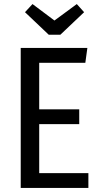

<svg xmlns="http://www.w3.org/2000/svg" viewBox="-20 -925 497 945"><path d="M358 -905 394 -865 277 -754H220L103 -865L140 -905L248 -824ZM410 -689 400 -616H173V-387H370V-314H173V-73H415V0H82V-689Z"/></svg>

Font: Fira Sans Condensed
Style: Regular
Weight: 400
Width: 3
Designer: Carrois Corporate & Edenspiekermann AG
Foundry: Carrois Corporate GbR & Edenspiekermann AG
Version: Version 4.202;PS 004.202;hotconv 1.0.88;makeotf.lib2.5.64775